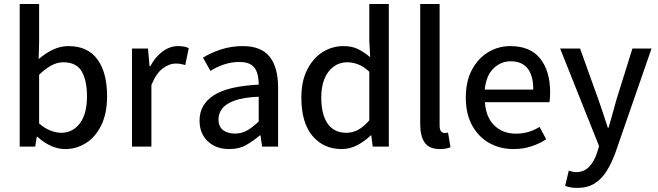

<svg xmlns="http://www.w3.org/2000/svg" viewBox="-20 -730 3276 956"><path d="M303.7 12.2Q269 12.2 233.6 -3.7Q198.2 -19.5 166.5 -48.8H163.1L155.3 0H78.1V-710H174.8V-520.5L172.4 -435.5Q204.6 -463.9 242.4 -482.2Q280.3 -500.5 320.8 -500.5Q417 -500.5 465.1 -434.3Q513.2 -368.2 513.2 -251.5Q513.2 -165.5 484.4 -106.7Q455.6 -47.9 408.2 -17.8Q360.8 12.2 303.7 12.2ZM284.7 -68.8Q341.3 -68.8 377.2 -115.2Q413.1 -161.6 413.1 -250.5Q413.1 -329.6 386.7 -374.8Q360.4 -419.9 294.9 -419.9Q265.1 -419.9 235.8 -404.1Q206.5 -388.2 174.8 -357.9V-115.2Q204.1 -89.8 232.7 -79.3Q261.2 -68.8 284.7 -68.8Z M637.2 0V-488.3H716.8L724.6 -400.4H728.5Q753.4 -447.3 789.8 -473.9Q826.2 -500.5 866.7 -500.5Q883.8 -500.5 896.2 -498Q908.7 -495.6 919.9 -490.2L902.3 -405.8Q890.1 -409.7 879.6 -411.6Q869.1 -413.6 853.5 -413.6Q823.7 -413.6 790.8 -389.6Q757.8 -365.7 733.9 -306.6V0Z M1121.6 12.2Q1055.7 12.2 1014.6 -26.4Q973.6 -64.9 973.6 -129.9Q973.6 -209 1043.5 -254.9Q1113.3 -300.8 1268.1 -308.6Q1268.1 -344.2 1259.5 -369.4Q1251 -394.5 1230.2 -408Q1209.5 -421.4 1171.9 -421.4Q1131.8 -421.4 1095 -408.9Q1058.1 -396.5 1027.8 -377L990.7 -442.9Q1027.8 -466.3 1079.1 -483.4Q1130.4 -500.5 1189 -500.5Q1280.8 -500.5 1322.8 -447.3Q1364.7 -394 1364.7 -294.9V0H1285.2L1276.9 -56.2H1274.4Q1240.2 -27.8 1205.6 -7.8Q1170.9 12.2 1121.6 12.2ZM1149.9 -64.9Q1183.1 -64.9 1210.2 -80.3Q1237.3 -95.7 1268.1 -124.5V-248.5Q1190.9 -245.1 1147.5 -229Q1104 -212.9 1085.9 -188.7Q1067.9 -164.6 1067.9 -136.2Q1067.9 -99.1 1090.8 -82Q1113.8 -64.9 1149.9 -64.9Z M1681.6 12.2Q1590.8 12.2 1535.6 -53.5Q1480.5 -119.1 1480.5 -244.1Q1480.5 -325.7 1509.5 -383.1Q1538.6 -440.4 1586.2 -470.5Q1633.8 -500.5 1689.9 -500.5Q1732.4 -500.5 1762.5 -485.6Q1792.5 -470.7 1823.2 -445.3L1818.8 -526.9V-710H1916V0H1835.9L1828.6 -55.7H1825.7Q1797.4 -27.8 1760.3 -7.8Q1723.1 12.2 1681.6 12.2ZM1704.1 -68.8Q1735.8 -68.8 1763.7 -84Q1791.5 -99.1 1818.8 -130.9V-373Q1790.5 -398.9 1763.4 -409.4Q1736.3 -419.9 1708.5 -419.9Q1671.9 -419.9 1642.6 -399.4Q1613.3 -378.9 1596.4 -339.6Q1579.6 -300.3 1579.6 -245.6Q1579.6 -159.2 1611.6 -114Q1643.6 -68.8 1704.1 -68.8Z M2169.9 12.2Q2117.2 12.2 2094.7 -20Q2072.3 -52.2 2072.3 -110.8V-710H2168.9V-104.5Q2168.9 -84.5 2176.3 -76.2Q2183.6 -67.9 2192.9 -67.9Q2196.8 -67.9 2200.4 -68.1Q2204.1 -68.4 2210.9 -69.8L2223.1 2.9Q2214.4 6.8 2201.4 9.5Q2188.5 12.2 2169.9 12.2Z M2536.6 12.2Q2470.2 12.2 2416.5 -17.8Q2362.8 -47.9 2331.1 -105Q2299.3 -162.1 2299.3 -243.7Q2299.3 -325.7 2330.1 -383.1Q2360.8 -440.4 2411.4 -470.5Q2461.9 -500.5 2520.5 -500.5Q2620.6 -500.5 2669.9 -438.2Q2719.2 -376 2719.2 -270Q2719.2 -255.9 2718.3 -242.9Q2717.3 -230 2715.8 -221.2H2394.5Q2399.4 -145.5 2441.7 -105Q2483.9 -64.5 2548.8 -64.5Q2582 -64.5 2610.8 -73Q2639.6 -81.5 2666.5 -98.1L2699.7 -36.6Q2667 -15.1 2626 -1.5Q2585 12.2 2536.6 12.2ZM2393.6 -283.7H2635.3Q2635.3 -353 2607.2 -388.9Q2579.1 -424.8 2522.9 -424.8Q2473.6 -424.8 2437 -389.2Q2400.4 -353.5 2393.6 -283.7Z M2854 205.6Q2835.9 205.6 2821 202.9Q2806.2 200.2 2793.9 195.8L2812 119.6Q2819.3 122.1 2829.3 124.5Q2839.4 127 2848.1 127Q2888.2 127 2913.6 100.1Q2939 73.2 2952.6 31.2L2962.9 -2.4L2769 -488.3H2868.2L2960.4 -231.9Q2971.7 -199.7 2983.4 -164.1Q2995.1 -128.4 3006.3 -94.2H3010.3Q3020 -127.9 3029.8 -163.3Q3039.6 -198.7 3048.8 -231.9L3128.9 -488.3H3224.1L3043.5 32.2Q3024.9 83 3000.2 122.3Q2975.6 161.6 2940.4 183.6Q2905.3 205.6 2854 205.6Z"/></svg>

Font: Varta Light SemiBold
Style: Regular
Weight: 600
Version: Version 1.004